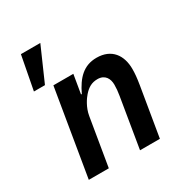

<svg xmlns="http://www.w3.org/2000/svg" viewBox="-172 -868 944 995"><g transform="rotate(-30 300.0 -370.0)"><path d="M72.8 0H192.5L240.1 -285.5C247.9 -333.5 275.9 -372.5 289.4 -387.8C313.6 -415.5 337.7 -429.7 372.2 -429.7C416.9 -429.7 434.3 -397 434.3 -360.8C434.3 -340.2 432.5 -321.7 428.6 -297.9L379.3 0H498.2L546.9 -292.3C553.6 -333.1 555.8 -359 555.8 -384.9C555.8 -466.3 513.5 -528.1 423.3 -528.1C345.2 -528.1 300.1 -479.8 263.8 -403.4H259.2L278.1 -516H158.7ZM55.4 -538.7H121.4L209.9 -740.1H93.8Z"/></g></svg>

Font: Margiela Mono Italic SmBold It
Style: Regular
Weight: 600
Designer: Mike Abbink, Paul van der Laan, Pieter van Rosmalen
Foundry: Bold Monday
Version: Version 2.003 2021